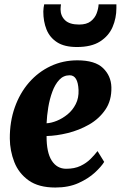

<svg xmlns="http://www.w3.org/2000/svg" viewBox="-20 -848 554 880"><path d="M457.5 -106Q444.5 -84.5 414.8 -57Q385 -29.5 339.8 -9Q294.5 11.5 233.5 11.5Q157 11.5 111.2 -21.2Q65.5 -54 45.5 -105.5Q25.5 -157 25 -212.5Q24.5 -290.5 47.8 -356Q71 -421.5 113 -469.8Q155 -518 211.8 -544.8Q268.5 -571.5 334.5 -571.5Q415.5 -571.5 452.2 -536Q489 -500.5 490.5 -448.5Q492 -388 463.2 -345.8Q434.5 -303.5 388.5 -277.2Q342.5 -251 290.5 -238.2Q238.5 -225.5 193.5 -224.5Q193 -149.5 217 -112Q241 -74.5 283.5 -74.5Q321.5 -74.5 348.8 -87.5Q376 -100.5 395 -119.5Q414 -138.5 427 -155.5ZM299.5 -503Q271 -503 251.5 -482Q232 -461 219.8 -427.5Q207.5 -394 201.2 -355.8Q195 -317.5 193.5 -283Q215 -284 240.8 -294.5Q266.5 -305 289.8 -324Q313 -343 327.2 -371Q341.5 -399 340 -435.5Q337 -503 299.5 -503ZM332.5 -632.5Q275.5 -632.5 241.8 -654.2Q208 -676 193.2 -712.8Q178.5 -749.5 178.5 -795Q178.5 -803.5 179.8 -812.5Q181 -821.5 182.5 -828H259.5Q259 -823 258.2 -817.5Q257.5 -812 257.5 -806Q257.5 -775.5 278 -755.5Q298.5 -735.5 342.5 -735.5Q377 -735.5 396 -750.5Q415 -765.5 423 -787Q431 -808.5 432 -828H513.5V-811Q513.5 -765 496 -724.2Q478.5 -683.5 438.8 -658Q399 -632.5 332.5 -632.5Z"/></svg>

Font: Merriweather Black
Style: Italic
Weight: 900
Italic angle: -7.8°
Designer: Eben Sorkin
Foundry: Eben Sorkin
Version: Version 2.200;gftools[0.9.31]